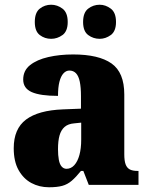

<svg xmlns="http://www.w3.org/2000/svg" viewBox="-20 -781 628 811"><path d="M187 10Q146 10 112.5 -8Q79 -26 58.5 -62.5Q38 -99 38 -155Q38 -237 90 -276Q142 -315 246 -319L322 -322V-375Q322 -412 317 -436Q312 -460 301 -471.5Q290 -483 273 -483Q259 -483 248 -471Q237 -459 231 -435.5Q225 -412 225 -376Q150 -376 114 -392Q78 -408 78 -445Q78 -483 107 -506Q136 -529 184 -540Q232 -551 289 -551Q397 -551 451 -513Q505 -475 505 -382V-129Q505 -102 510.5 -87Q516 -72 528 -65.5Q540 -59 561 -59H565V0H355L332 -59H322Q301 -33 283 -17.5Q265 -2 243 4Q221 10 187 10ZM261 -68Q280 -68 294 -83.5Q308 -99 315.5 -126.5Q323 -154 323 -191V-263L294 -260Q268 -258 253 -245Q238 -232 231.5 -209Q225 -186 225 -151Q225 -125 228.5 -106Q232 -87 240.5 -77.5Q249 -68 261 -68ZM401 -617Q374 -617 352.5 -633Q331 -649 331 -688Q331 -728 352.5 -744.5Q374 -761 401 -761Q426 -761 448 -744.5Q470 -728 470 -688Q470 -649 448 -633Q426 -617 401 -617ZM196 -617Q169 -617 148 -633Q127 -649 127 -688Q127 -728 148 -744.5Q169 -761 196 -761Q222 -761 244 -744.5Q266 -728 266 -688Q266 -649 244 -633Q222 -617 196 -617Z"/></svg>

Font: Noto Serif Khmer SemiCondensed Black
Style: Regular
Weight: 900
Width: 4
Designer: Danh Hong and the Monotype Design Team
Foundry: Monotype Imaging Inc.
Version: Version 2.004